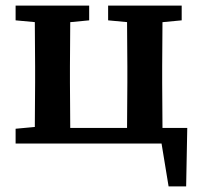

<svg xmlns="http://www.w3.org/2000/svg" viewBox="-20 -515 718 689"><path d="M104 0Q105 -30 105 -67.5Q105 -105 105.5 -144Q106 -183 106 -218V-277Q106 -312 105.5 -351Q105 -390 105 -427.5Q105 -465 104 -495H233Q232 -465 232 -427.5Q232 -390 231.5 -351Q231 -312 231 -277V-218Q231 -183 231.5 -144Q232 -105 232 -67.5Q232 -30 233 0ZM435 0Q436 -30 436 -67.5Q436 -105 436.5 -144Q437 -183 437 -218V-277Q437 -312 436.5 -351Q436 -390 436 -427.5Q436 -465 435 -495H564Q563 -465 563 -427.5Q563 -390 562.5 -351Q562 -312 562 -277V-218Q562 -183 562.5 -144Q563 -105 563 -67.5Q563 -30 564 0ZM585 154 553 -41 605 0H194V-56H652L648 154ZM36 -442V-495H300V-442L196 -432H144ZM368 -442V-495H632V-442L527 -432H475ZM36 0V-53L144 -63H162V0Z"/></svg>

Font: Source Serif 4 SemiBold
Style: Regular
Weight: 600
Designer: Frank Grießhammer
Foundry: Adobe Systems Incorporated
Version: Version 4.004;hotconv 1.0.116;makeotfexe 2.5.65601